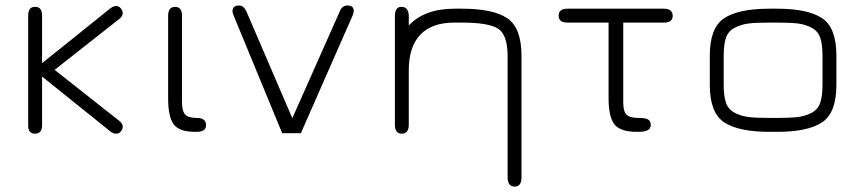

<svg xmlns="http://www.w3.org/2000/svg" viewBox="-20 -482 3142 702"><path d="M428.7 -18.6Q428.7 -9.8 421.9 -1.5Q415 6.8 405.3 6.8Q393.6 6.8 382.8 -2L133.8 -202.1V-23.4Q133.8 6.8 107.4 6.8Q83 6.8 83 -23.4V-425.8Q83 -457 108.4 -457Q133.8 -457 133.8 -425.8V-251L381.8 -450.2Q393.6 -460 405.3 -460Q415 -460 421.9 -451.2Q428.7 -442.4 428.7 -434.6Q428.7 -420.9 414.1 -411.1L179.7 -226.6L415 -41Q428.7 -31.2 428.7 -18.6Z M699.2 0H692.4Q635.7 0 615.2 -27.3Q594.7 -54.7 594.7 -123V-423.8Q594.7 -457 620.1 -457Q645.5 -457 645.5 -423.8V-107.4Q645.5 -76.2 656.7 -63.5Q668 -50.8 699.2 -50.8Q733.4 -50.8 733.4 -24.4Q733.4 0 699.2 0Z M1048.8 -49.8 1222.7 -441.4Q1231.4 -461.9 1250 -461.9Q1273.4 -461.9 1273.4 -442.4Q1273.4 -434.6 1269.5 -425.8L1080.1 4.9H1011.7L834 -425.8Q830.1 -434.6 830.1 -441.4Q830.1 -461.9 853.5 -461.9Q871.1 -461.9 880.9 -440.4Z M1641.6 -399.4Q1558.6 -399.4 1516.6 -355Q1474.6 -310.5 1474.6 -225.6V-26.4Q1474.6 6.8 1449.2 6.8Q1423.8 6.8 1423.8 -26.4V-422.9Q1423.8 -457 1447.3 -457Q1474.6 -457 1474.6 -421.9V-388.7Q1532.2 -450.2 1641.6 -450.2H1669.9Q1782.2 -450.2 1834.5 -415.5Q1886.7 -380.9 1886.7 -277.3V166Q1886.7 200.2 1862.3 200.2Q1835.9 200.2 1835.9 166V-276.4Q1835.9 -355.5 1800.8 -377.4Q1765.6 -399.4 1669.9 -399.4Z M2258.8 -106.4Q2258.8 -75.2 2270.5 -63Q2282.2 -50.8 2315.4 -50.8Q2338.9 -50.8 2349.1 -45.4Q2359.4 -40 2359.4 -24.4Q2359.4 0 2315.4 0H2307.6Q2248 0 2226.6 -27.3Q2205.1 -54.7 2205.1 -123V-399.4H2054.7Q2022.5 -399.4 2022.5 -424.8Q2022.5 -450.2 2054.7 -450.2H2407.2Q2439.5 -450.2 2439.5 -423.8Q2439.5 -399.4 2407.2 -399.4H2258.8Z M2821.3 0H2793Q2680.7 0 2627.9 -34.7Q2575.2 -69.3 2575.2 -171.9V-278.3Q2575.2 -380.9 2627.9 -415.5Q2680.7 -450.2 2793 -450.2H2821.3Q2933.6 -450.2 2985.8 -415.5Q3038.1 -380.9 3038.1 -278.3V-171.9Q3038.1 -69.3 2985.8 -34.7Q2933.6 0 2821.3 0ZM2793 -50.8H2821.3Q2871.1 -50.8 2897.9 -54.2Q2924.8 -57.6 2947.8 -69.8Q2970.7 -82 2979 -106.4Q2987.3 -130.9 2987.3 -172.9V-277.3Q2987.3 -319.3 2979 -343.8Q2970.7 -368.2 2947.8 -380.4Q2924.8 -392.6 2897.9 -396Q2871.1 -399.4 2821.3 -399.4H2793Q2743.2 -399.4 2716.3 -396Q2689.5 -392.6 2666 -380.4Q2642.6 -368.2 2634.3 -343.8Q2626 -319.3 2626 -277.3V-172.9Q2626 -130.9 2634.3 -106.4Q2642.6 -82 2666 -69.8Q2689.5 -57.6 2716.3 -54.2Q2743.2 -50.8 2793 -50.8Z"/></svg>

Font: Jura
Style: Book
Weight: 400
Version: Version 2.3